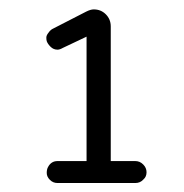

<svg xmlns="http://www.w3.org/2000/svg" viewBox="-20 -707 401 419"><path d="M105.5 -307.6H275.4Q286.1 -307.6 293 -315.4Q299.8 -321.3 299.8 -331.1Q299.8 -340.8 292.5 -348.1Q285.2 -355.5 275.4 -355.5H221.7V-649.4Q221.7 -665 210.9 -675.8Q200.2 -686.5 184.6 -686.5Q177.7 -686.5 168 -681.6L97.7 -645.5Q92.8 -643.6 88.9 -639.6L85.9 -635.7Q81.1 -629.9 81.1 -625Q81.1 -620.1 82 -617.2Q84 -611.3 90.3 -605Q96.7 -598.6 105.5 -598.6Q110.4 -598.6 117.2 -602.5L168.9 -627V-355.5H105.5Q91.8 -355.5 85 -342.8Q82 -337.9 82 -329.6Q82 -321.3 88.9 -314.5Q95.7 -307.6 105.5 -307.6Z"/></svg>

Font: FakePearl
Style: Light
Weight: 350
Version: Version 1.2